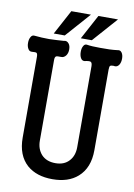

<svg xmlns="http://www.w3.org/2000/svg" viewBox="-95 -912 690 989"><g transform="rotate(10 250.0 -417.5)"><path d="M62.5 -588.9V-167Q62.5 -74.2 117.2 -25.4Q167 17.6 250 17.6Q333 17.6 381.8 -25.4Q437.5 -74.2 437.5 -167V-588.9Q437.5 -605.5 442.4 -609.4Q446.3 -612.3 460 -612.3L465.8 -611.3Q479.5 -610.4 488.3 -624Q496.1 -636.7 496.1 -656.2Q496.1 -674.8 488.3 -686.5Q479.5 -699.2 465.8 -695.3Q427.7 -690.4 375 -691.4Q329.1 -691.4 307.6 -695.3Q293.9 -698.2 287.1 -684.6Q280.3 -672.9 280.3 -654.3Q280.3 -635.7 287.1 -623Q293.9 -609.4 307.6 -610.4Q333 -616.2 339.8 -612.3Q347.7 -608.4 347.7 -588.9V-167Q347.7 -122.1 322.3 -94.7Q296.9 -66.4 251 -66.4Q204.1 -66.4 177.7 -94.7Q152.3 -123 152.3 -167V-588.9Q152.3 -604.5 159.2 -608.4Q165 -611.3 184.6 -610.4Q200.2 -609.4 210.9 -624Q219.7 -636.7 219.7 -655.3Q219.7 -674.8 210.9 -685.5Q200.2 -699.2 184.6 -694.3Q144.5 -691.4 108.4 -690.4Q69.3 -690.4 32.2 -694.3Q18.6 -696.3 11.7 -682.6Q4.9 -670.9 4.9 -652.3Q4.9 -634.8 11.7 -623Q18.6 -609.4 32.2 -610.4Q51.8 -612.3 56.6 -609.4Q62.5 -605.5 62.5 -588.9ZM298.8 -851.6H196.3L127 -722.7H184.6ZM440.4 -851.6H337.9L268.6 -722.7H326.2Z"/></g></svg>

Font: GungsuhChe
Style: Regular
Weight: 400
Monospace: yes
Version: Version 2.21